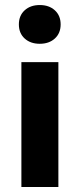

<svg xmlns="http://www.w3.org/2000/svg" viewBox="-20 -743 316 763"><path d="M65 0V-496H212V0ZM138 -569Q101 -569 78 -590Q55 -611 55 -646Q55 -681 78 -702Q101 -723 138 -723Q175 -723 198 -702Q221 -681 221 -646Q221 -611 198 -590Q175 -569 138 -569Z"/></svg>

Font: Source Sans 3
Style: Bold
Weight: 700
Designer: Paul D. Hunt
Foundry: Adobe
Version: Version 3.052;hotconv 1.1.0;makeotfexe 2.6.0